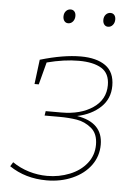

<svg xmlns="http://www.w3.org/2000/svg" viewBox="-52 -763 590 811"><g transform="rotate(5 242.5 -358.0)"><path d="M391 -164Q391 -115 363 -76.5Q335 -38 285.5 -16Q236 6 176 6Q86 6 18 -40L29 -58Q61 -36 99 -24.5Q137 -13 177 -13Q227 -13 272 -31Q317 -49 344 -83Q371 -117 371 -162Q371 -209 343 -232Q315 -255 281 -260.5Q247 -266 206 -266H144L147 -285H213Q295 -285 347 -320.5Q399 -356 399 -417Q399 -467 364.5 -488Q330 -509 268 -509Q206 -509 133 -490L108 -395H90L103 -499Q201 -528 275 -528Q342 -528 380 -501Q418 -474 418 -416Q418 -361 380 -325Q342 -289 281 -276Q391 -258 391 -164ZM187 -690Q187 -704 195 -713Q203 -722 215 -722Q225 -722 231 -715Q237 -708 237 -696Q237 -682 229 -672.5Q221 -663 209 -663Q199 -663 193 -670.5Q187 -678 187 -690ZM356 -690Q356 -704 364 -713Q372 -722 384 -722Q394 -722 400 -715Q406 -708 406 -696Q406 -682 398 -672.5Q390 -663 378 -663Q368 -663 362 -670.5Q356 -678 356 -690Z"/></g></svg>

Font: Bitter Pro Thin
Style: Italic
Weight: 250
Italic angle: -9°
Designer: Sol Matas, and Bitter project Authors
Foundry: Sol Matas
Version: Version 1.010